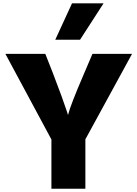

<svg xmlns="http://www.w3.org/2000/svg" viewBox="-20 -1110 831 1165"><path d="M12.7 -783.2H254.9L301.8 -664.1Q362.3 -505.9 386.7 -431.6L392.6 -412.1Q407.2 -471.7 490.2 -664.1L541 -783.2H781.2L498 -264.6V35.2H292V-263.7ZM315.4 -869.1 417 -1089.8H608.4L465.8 -869.1Z"/></svg>

Font: GenEi M Gothic v2 Black
Style: Regular
Weight: 900
Version: Version 2.0